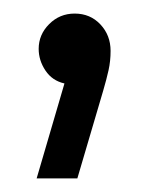

<svg xmlns="http://www.w3.org/2000/svg" viewBox="-20 -117 220 283"><path d="M34 146 75 6Q57 2 47 -13Q37 -28 37 -45Q37 -66 52.5 -81.5Q68 -97 90 -97Q113 -97 128 -81Q143 -65 143 -42Q143 -27 140 -13.5Q137 0 132 17L94 146Z"/></svg>

Font: MuseoModerno Light
Style: Regular
Weight: 300
Designer: Pablo Cosgaya, Héctor Gatti, Marcela Romero, and the Authors of The MuseoModerno Project.
Foundry: Omnibus-Type Team
Version: Version 1.001